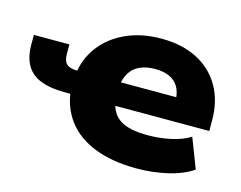

<svg xmlns="http://www.w3.org/2000/svg" viewBox="-78 -627 950 757"><g transform="rotate(15 396.5 -249.0)"><path d="M532 11Q433 11 361 -17Q289 -45 249 -97.5Q209 -150 202 -221L220 -206H183Q88 -206 46.5 -242.5Q5 -279 5 -353V-393H150V-354Q150 -325 163.5 -313Q177 -301 208 -301H226L204 -285Q212 -351 250.5 -401.5Q289 -452 352 -480.5Q415 -509 496 -509Q579 -509 640.5 -478Q702 -447 736.5 -388.5Q771 -330 771 -248V-206H369L384 -220Q393 -172 429.5 -149.5Q466 -127 541 -127Q589 -127 635 -137Q681 -147 712 -167L759 -45Q718 -17 657 -3Q596 11 532 11ZM502 -387Q467 -387 441 -375.5Q415 -364 400.5 -341Q386 -318 382 -284L369 -301H629L612 -285Q611 -336 583 -361.5Q555 -387 502 -387Z"/></g></svg>

Font: Nunito Sans 10pt SemiExpanded Black
Style: Regular
Weight: 900
Width: 6
Designer: Vernon Adams
Foundry: Vernon Adams
Version: Version 3.101;gftools[0.9.27]